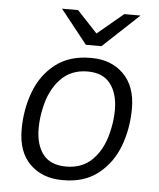

<svg xmlns="http://www.w3.org/2000/svg" viewBox="-52 -765 680 821"><g transform="rotate(5 287.5 -355.0)"><path d="M516 -321Q516 -235 488 -160Q460 -85 400.5 -37.5Q341 10 251 10H246Q160 10 107 -42Q54 -94 54 -190Q54 -276 82 -351.5Q110 -427 170 -474Q230 -521 321 -521H326Q410 -521 463 -468.5Q516 -416 516 -321ZM136 -289Q126 -245 126 -202Q126 -131 158 -90Q190 -49 257 -49Q327 -49 370.5 -93.5Q414 -138 431 -209Q444 -260 444 -308Q444 -378 412 -420Q380 -462 314 -462Q242 -462 197 -414Q152 -366 136 -289ZM337 -627 448 -720H518L363 -575H296L181 -720H250Z"/></g></svg>

Font: Chivo Light Italic
Style: Regular
Weight: 300
Italic angle: -8.05°
Designer: Hector Gatti
Foundry: Omnibus-Type
Version: Version 1.007